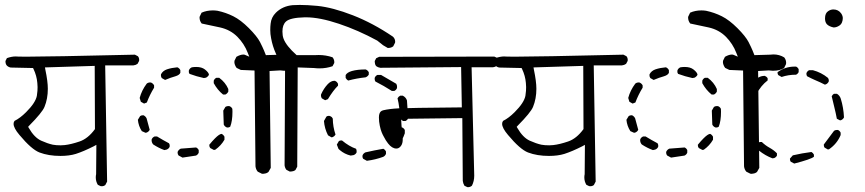

<svg xmlns="http://www.w3.org/2000/svg" viewBox="-20 -777 3540 786"><path d="M391.6 -15.1Q393.6 -14.6 396.5 -14.6Q404.8 -14.6 411.1 -19.5L418.5 -33.7L410.6 -509.3H525.9Q535.6 -510.3 543 -515.6L549.3 -527.3Q549.8 -529.3 549.8 -531.2Q549.8 -541 544.4 -546.9L532.2 -553.2Q177.2 -544.9 85 -544.9Q59.1 -544.9 54.2 -545.4Q49.3 -545.9 43.9 -545.9Q27.8 -545.9 8.3 -539.1L2.4 -527.3Q2.4 -526.9 2.4 -525.9Q2.4 -514.6 8.3 -508.3Q15.1 -502 23.9 -500.5L115.2 -498.5L117.2 -494.6Q130.4 -466.8 132.8 -437.5Q133.8 -427.2 133.8 -420.7Q133.8 -414.1 133.3 -405.5Q132.8 -397 130.9 -384.8Q125.5 -356.4 86.9 -317.9Q62.5 -293.5 39.6 -282.2Q35.6 -277.3 35.6 -270Q35.6 -252.9 59.6 -224.6Q108.9 -165.5 141.6 -152.8Q178.7 -138.7 227.5 -138.7Q263.7 -138.7 290.5 -147Q322.3 -157.2 363.8 -178.2L374.5 -184.1L373.5 -64Q372.1 -57.6 372.1 -50.8Q372.1 -34.2 380.4 -20.5ZM245.1 -183.1Q234.4 -182.1 228.5 -182.1Q209.5 -182.1 196.3 -184.6Q174.3 -189.5 148.4 -201.2Q120.6 -213.9 98.1 -252.9L95.2 -257.8L99.1 -262.2Q152.8 -316.4 162.1 -339.4Q175.8 -372.6 175.8 -413.6Q175.8 -443.8 165.5 -492.7L164.1 -501L367.7 -507.3L368.7 -248.5Q340.3 -209.5 305.7 -197.8Q271 -186 245.1 -183.1Z M1051.8 -65.9Q1053.7 -65.4 1056.6 -65.4Q1059.6 -65.4 1063.5 -66.4Q1072.3 -67.4 1079.1 -73.2L1088.4 -89.8L1083.5 -486.3L1127.4 -488.8Q1137.2 -487.3 1143.1 -487.3Q1159.2 -487.3 1170.2 -490.2Q1181.2 -493.2 1189.9 -498.5L1197.8 -514.6Q1198.2 -516.6 1198.2 -520.8Q1198.2 -524.9 1196.5 -530.8Q1194.8 -536.6 1190.4 -542Q1170.4 -554.2 1146 -554.2Q1140.1 -554.2 1133.3 -553.2L1068.4 -551.3Q1060.1 -572.8 1054.2 -585Q1048.3 -597.2 1044.4 -605Q1032.2 -628.4 998.8 -661.9Q965.3 -695.3 935.1 -710.4Q904.8 -725.6 870.6 -732.9Q859.9 -734.4 851.6 -734.4Q825.7 -734.4 805.2 -725.1L797.4 -709Q796.9 -707 796.9 -705.6Q796.9 -691.4 805.7 -680.7Q843.8 -672.9 881.3 -664.6Q922.9 -655.3 951.7 -626.5Q980 -597.7 994.1 -561L1000.5 -544.9L984.4 -551.8Q981 -553.7 976.6 -553.7Q963.9 -553.7 947.8 -544.4L939.9 -528.3Q939.5 -526.4 939.5 -522.2Q939.5 -518.1 941.7 -511.7Q943.8 -505.4 948.7 -499L965.8 -490.7L1022 -488.3L1025.9 -96.2Q1027.3 -83.5 1035.2 -74.2ZM793.5 -162.6Q790 -169.9 782.7 -173.3Q751 -170.4 720.2 -168.5Q711.9 -165 707.5 -156.2Q707 -154.3 707 -152.3Q707 -146 710.9 -140.6L727.1 -131.8L782.2 -140.1Q790 -143.6 793.5 -151.9ZM674.3 -175.8Q674.8 -177.7 674.8 -180.2Q674.8 -186 671.9 -190.4Q647 -203.6 623 -218.3H612.8Q604.5 -214.8 601.1 -207Q600.6 -205.6 600.6 -203.6Q600.6 -192.9 607.4 -185.5Q629.9 -170.9 652.8 -162.6L662.1 -164.6Q670.9 -168 674.3 -175.8ZM898.9 -217.3Q894.5 -225.6 887.2 -229Q877.9 -228.5 859.9 -210.4Q849.6 -200.2 836.9 -184.6Q836.9 -183.1 836.9 -182.1Q836.9 -175.3 840.8 -170.9L855.5 -163.1L861.3 -164.1Q884.8 -180.7 898.9 -205.1ZM565.9 -305.2Q558.1 -305.2 553.7 -301.8L544.4 -286.6Q546.9 -261.2 560.5 -240.2L575.7 -233.4L580.6 -234.4Q588.9 -237.8 592.8 -245.6Q586.4 -269.5 580.1 -292.5Q576.2 -300.8 567.4 -305.2Q566.9 -305.2 565.9 -305.2ZM911.6 -254.9Q918 -254.9 922.4 -258.3Q931.6 -281.7 931.6 -319.3Q931.6 -325.2 931.2 -331.5Q927.7 -338.9 919.9 -342.3Q917.5 -342.8 915 -342.8Q908.2 -342.8 902.8 -339.4L894 -324.2L896 -267.1Q899.4 -259.3 908.2 -255.4Q910.2 -254.9 911.6 -254.9ZM595.2 -439.5Q586.4 -439.5 580.6 -434.6Q560.1 -407.2 551.8 -376L556.6 -360.4L569.8 -353L581.1 -357.4Q592.8 -388.7 610.8 -418V-427.7Q606.4 -435.5 598.6 -439Q596.7 -439.5 595.2 -439.5ZM865.7 -458.5Q858.4 -455.1 855 -446.8V-436.5Q870.1 -408.7 893.1 -390.1H902.8Q910.2 -393.6 914.6 -401.9V-412.6Q902.8 -439.9 877.4 -458.5ZM718.3 -489.7Q714.8 -497.6 706.1 -501.5Q682.6 -499.5 663.6 -493.2Q646.5 -487.3 639.2 -473.1Q638.7 -471.7 638.7 -469.7Q638.7 -462.9 642.1 -457.5L655.8 -449.7Q678.7 -459.5 698.2 -464.8Q714.4 -469.7 718.3 -479ZM783.2 -502.9Q774.9 -502.9 765.6 -501.5Q756.8 -498 753.4 -489.3Q752.9 -487.3 752.9 -485.6Q752.9 -483.9 753.2 -482.4Q753.4 -481 753.4 -479.5Q754.4 -477.1 755.9 -474.6Q784.7 -463.9 814.5 -457.5L823.2 -459Q831.1 -462.9 835.4 -470.7Q835 -480 818.8 -492.7Q805.7 -502.9 783.2 -502.9Z M1064.9 -545.4H1047.9Q1027.8 -545.4 1011.2 -537.6L1005.4 -524.4Q1004.9 -522.5 1004.9 -519Q1004.9 -508.8 1010.7 -500L1024.9 -493.7L1147 -496.6L1145 -100.1Q1146.5 -89.4 1152.3 -82L1166 -74.7Q1167 -74.7 1170.7 -74.7Q1174.3 -74.7 1179.7 -76.2Q1185.1 -77.6 1189.5 -81.1L1196.8 -94.7L1198.7 -501L1265.6 -498.5Q1276.9 -497.1 1287.6 -497.1Q1316.4 -497.1 1341.3 -505.9L1348.1 -518.6Q1348.6 -520.5 1348.6 -522Q1348.6 -533.7 1341.3 -542.5Q1314 -551.8 1284.7 -551.8Q1277.3 -551.8 1270 -551.3H1269.5H1194.3Q1151.4 -589.4 1140.6 -619.1Q1136.2 -631.3 1136.2 -647.9Q1136.2 -675.8 1150.9 -689Q1168 -704.6 1227.1 -706.1Q1230 -706.1 1232.9 -706.1Q1288.6 -706.1 1367.4 -679.7Q1446.3 -653.3 1524.4 -610.8L1548.3 -591.8L1567.4 -580.6Q1567.9 -580.6 1568.4 -580.6Q1581.5 -580.6 1589.8 -587.4L1597.2 -602.1Q1597.7 -604 1597.7 -606Q1597.7 -617.7 1589.8 -625.5L1588.4 -627Q1507.3 -682.1 1424.6 -714.4Q1341.8 -746.6 1279.3 -752.9Q1237.8 -756.8 1207.5 -756.8Q1191.4 -756.8 1178.2 -755.9Q1136.7 -752 1109.4 -725.1Q1090.3 -706.1 1087.9 -680.2Q1086.4 -668.9 1086.4 -653.3Q1086.4 -637.7 1089.8 -620.6Q1095.7 -587.9 1109.4 -557.6L1113.3 -548.8L1103.5 -547.4Q1084.5 -545.4 1064.9 -545.4ZM1560.1 -156.7Q1556.6 -164.1 1549.3 -168Q1512.2 -161.6 1476.1 -153.3Q1467.8 -149.4 1464.4 -141.6Q1463.9 -139.6 1463.9 -138.2Q1463.9 -136.7 1463.9 -134.8Q1464.4 -130.4 1466.8 -127L1481.9 -118.7Q1517.6 -123.5 1548.3 -134.8Q1556.2 -138.2 1560.1 -147ZM1439.9 -153.3Q1439.9 -154.3 1439.9 -155Q1439.9 -155.8 1439.9 -157Q1439.9 -158.2 1439.7 -159.9Q1439.5 -161.6 1439.5 -162.6Q1438.5 -165.5 1437.5 -168Q1409.2 -177.7 1379.9 -202.1Q1378.4 -202.1 1377 -202.1Q1370.6 -202.1 1367.2 -199.2L1358.9 -185.1L1365.7 -167.5L1371.1 -162.6Q1390.6 -146 1415.5 -140.1L1427.7 -142.1Q1436.5 -145.5 1439.9 -153.3ZM1622.1 -255.9Q1616.2 -255.9 1612.3 -252.9Q1597.2 -224.1 1579.1 -194.8Q1579.1 -192.9 1579.1 -191.4Q1579.1 -185.1 1582 -181.6L1596.2 -173.3L1607.9 -177.7Q1627.9 -203.1 1637.2 -231.4V-244.6Q1633.8 -252 1626 -255.4Q1624 -255.9 1622.1 -255.9ZM1330.1 -302.2Q1328.1 -302.7 1327.1 -302.7Q1326.2 -302.7 1325.7 -302.7Q1325.2 -302.7 1324.2 -302.5Q1323.2 -302.2 1322.3 -302.2Q1321.3 -302.2 1320.6 -302Q1319.8 -301.8 1319.3 -301.3Q1317.4 -300.8 1316.4 -299.8L1306.2 -281.7Q1308.6 -250.5 1322.8 -223.1L1336.9 -214.8L1342.3 -215.8Q1349.6 -219.2 1353.5 -226.1Q1342.8 -257.3 1342.3 -291.5L1338.4 -297.4Q1335 -300.3 1330.1 -302.2ZM1618.2 -385.3Q1610.8 -381.3 1607.4 -374.5Q1616.7 -336.9 1616.7 -296.4Q1620.6 -287.1 1629.9 -281.7H1640.1Q1647.5 -285.2 1650.9 -292.5L1646 -365.7Q1642.1 -378.4 1628.9 -385.3ZM1349.1 -446.3Q1335 -446.3 1321.8 -432.6Q1305.2 -415 1294.4 -390.6Q1293.9 -388.7 1293.9 -386.7Q1293.9 -379.9 1297.4 -374.5L1311 -366.7L1322.3 -371.1Q1344.2 -407.2 1363.8 -426.3V-434.1Q1361.8 -438 1358.9 -441.4L1352.1 -445.8Q1350.6 -446.3 1349.1 -446.3ZM1605.5 -420.9Q1605.5 -428.7 1602.1 -434.1L1540 -470.2H1524.9Q1517.6 -466.8 1514.2 -459Q1513.7 -457 1513.7 -455.1Q1513.7 -448.2 1516.6 -443.4Q1552.2 -425.3 1584 -404.8H1594.2Q1601.6 -408.2 1605 -416Q1605.5 -418.5 1605.5 -420.9ZM1489.7 -481.4Q1485.4 -489.3 1477.1 -492.7Q1442.9 -492.7 1420.4 -486.3Q1400.9 -480.5 1395 -469.7V-458Q1398.9 -450.7 1405.8 -447.3Q1439.9 -456.5 1476.6 -460.4Q1485.4 -463.9 1489.7 -471.7Z M1895.5 -10.7Q1905.3 -10.7 1912.1 -17.1Q1921.4 -35.6 1921.4 -57.6L1910.6 -501.5H1997.6Q2006.3 -502.4 2014.6 -507.8L2021 -520.5Q2021 -521 2021 -521.5Q2021 -531.7 2015.6 -540L2003.4 -545.4L1532.2 -544.4L1520 -538.6L1514.2 -527.3Q1514.2 -526.4 1514.2 -523.2Q1514.2 -520 1515.4 -515.1Q1516.6 -510.3 1520 -506.3Q1526.9 -501 1536.6 -499.5L1867.7 -502.4L1870.6 -337.4Q1650.4 -335.4 1612.3 -333.5Q1574.2 -331.5 1549.3 -325.7Q1542.5 -324.2 1538.6 -320.3Q1531.2 -313 1531.2 -295.9Q1531.2 -279.3 1534.7 -262.7Q1538.1 -246.1 1542.5 -235.4Q1546.9 -224.6 1551.3 -217.3Q1559.1 -201.7 1568.8 -189.5Q1585 -168.9 1602.5 -168.9Q1611.3 -168.9 1618.2 -175.8Q1627 -184.6 1628.4 -199.7Q1628.9 -205.6 1628.9 -214.6Q1628.9 -223.6 1626.2 -240.7Q1623.5 -257.8 1622.1 -290.5L1872.6 -293.5L1874.5 -36.6Q1875.5 -26.4 1881.3 -16.6L1892.6 -11.2Q1894 -10.7 1895.5 -10.7Z M2391.6 -15.1Q2393.6 -14.6 2396.5 -14.6Q2404.8 -14.6 2411.1 -19.5L2418.5 -33.7L2410.6 -509.3H2525.9Q2535.6 -510.3 2543 -515.6L2549.3 -527.3Q2549.8 -529.3 2549.8 -531.2Q2549.8 -541 2544.4 -546.9L2532.2 -553.2Q2177.2 -544.9 2085 -544.9Q2059.1 -544.9 2054.2 -545.4Q2049.3 -545.9 2043.9 -545.9Q2027.8 -545.9 2008.3 -539.1L2002.4 -527.3Q2002.4 -526.9 2002.4 -525.9Q2002.4 -514.6 2008.3 -508.3Q2015.1 -502 2023.9 -500.5L2115.2 -498.5L2117.2 -494.6Q2130.4 -466.8 2132.8 -437.5Q2133.8 -427.2 2133.8 -420.7Q2133.8 -414.1 2133.3 -405.5Q2132.8 -397 2130.9 -384.8Q2125.5 -356.4 2086.9 -317.9Q2062.5 -293.5 2039.6 -282.2Q2035.6 -277.3 2035.6 -270Q2035.6 -252.9 2059.6 -224.6Q2108.9 -165.5 2141.6 -152.8Q2178.7 -138.7 2227.5 -138.7Q2263.7 -138.7 2290.5 -147Q2322.3 -157.2 2363.8 -178.2L2374.5 -184.1L2373.5 -64Q2372.1 -57.6 2372.1 -50.8Q2372.1 -34.2 2380.4 -20.5ZM2245.1 -183.1Q2234.4 -182.1 2228.5 -182.1Q2209.5 -182.1 2196.3 -184.6Q2174.3 -189.5 2148.4 -201.2Q2120.6 -213.9 2098.1 -252.9L2095.2 -257.8L2099.1 -262.2Q2152.8 -316.4 2162.1 -339.4Q2175.8 -372.6 2175.8 -413.6Q2175.8 -443.8 2165.5 -492.7L2164.1 -501L2367.7 -507.3L2368.7 -248.5Q2340.3 -209.5 2305.7 -197.8Q2271 -186 2245.1 -183.1Z M3051.8 -65.9Q3053.7 -65.4 3056.6 -65.4Q3059.6 -65.4 3063.5 -66.4Q3072.3 -67.4 3079.1 -73.2L3088.4 -89.8L3083.5 -486.3L3127.4 -488.8Q3137.2 -487.3 3143.1 -487.3Q3159.2 -487.3 3170.2 -490.2Q3181.2 -493.2 3189.9 -498.5L3197.8 -514.6Q3198.2 -516.6 3198.2 -520.8Q3198.2 -524.9 3196.5 -530.8Q3194.8 -536.6 3190.4 -542Q3170.4 -554.2 3146 -554.2Q3140.1 -554.2 3133.3 -553.2L3068.4 -551.3Q3060.1 -572.8 3054.2 -585Q3048.3 -597.2 3044.4 -605Q3032.2 -628.4 2998.8 -661.9Q2965.3 -695.3 2935.1 -710.4Q2904.8 -725.6 2870.6 -732.9Q2859.9 -734.4 2851.6 -734.4Q2825.7 -734.4 2805.2 -725.1L2797.4 -709Q2796.9 -707 2796.9 -705.6Q2796.9 -691.4 2805.7 -680.7Q2843.8 -672.9 2881.3 -664.6Q2922.9 -655.3 2951.7 -626.5Q2980 -597.7 2994.1 -561L3000.5 -544.9L2984.4 -551.8Q2981 -553.7 2976.6 -553.7Q2963.9 -553.7 2947.8 -544.4L2939.9 -528.3Q2939.5 -526.4 2939.5 -522.2Q2939.5 -518.1 2941.7 -511.7Q2943.8 -505.4 2948.7 -499L2965.8 -490.7L3022 -488.3L3025.9 -96.2Q3027.3 -83.5 3035.2 -74.2ZM2793.5 -162.6Q2790 -169.9 2782.7 -173.3Q2751 -170.4 2720.2 -168.5Q2711.9 -165 2707.5 -156.2Q2707 -154.3 2707 -152.3Q2707 -146 2710.9 -140.6L2727.1 -131.8L2782.2 -140.1Q2790 -143.6 2793.5 -151.9ZM2674.3 -175.8Q2674.8 -177.7 2674.8 -180.2Q2674.8 -186 2671.9 -190.4Q2647 -203.6 2623 -218.3H2612.8Q2604.5 -214.8 2601.1 -207Q2600.6 -205.6 2600.6 -203.6Q2600.6 -192.9 2607.4 -185.5Q2629.9 -170.9 2652.8 -162.6L2662.1 -164.6Q2670.9 -168 2674.3 -175.8ZM2898.9 -217.3Q2894.5 -225.6 2887.2 -229Q2877.9 -228.5 2859.9 -210.4Q2849.6 -200.2 2836.9 -184.6Q2836.9 -183.1 2836.9 -182.1Q2836.9 -175.3 2840.8 -170.9L2855.5 -163.1L2861.3 -164.1Q2884.8 -180.7 2898.9 -205.1ZM2565.9 -305.2Q2558.1 -305.2 2553.7 -301.8L2544.4 -286.6Q2546.9 -261.2 2560.5 -240.2L2575.7 -233.4L2580.6 -234.4Q2588.9 -237.8 2592.8 -245.6Q2586.4 -269.5 2580.1 -292.5Q2576.2 -300.8 2567.4 -305.2Q2566.9 -305.2 2565.9 -305.2ZM2911.6 -254.9Q2918 -254.9 2922.4 -258.3Q2931.6 -281.7 2931.6 -319.3Q2931.6 -325.2 2931.2 -331.5Q2927.7 -338.9 2919.9 -342.3Q2917.5 -342.8 2915 -342.8Q2908.2 -342.8 2902.8 -339.4L2894 -324.2L2896 -267.1Q2899.4 -259.3 2908.2 -255.4Q2910.2 -254.9 2911.6 -254.9ZM2595.2 -439.5Q2586.4 -439.5 2580.6 -434.6Q2560.1 -407.2 2551.8 -376L2556.6 -360.4L2569.8 -353L2581.1 -357.4Q2592.8 -388.7 2610.8 -418V-427.7Q2606.4 -435.5 2598.6 -439Q2596.7 -439.5 2595.2 -439.5ZM2865.7 -458.5Q2858.4 -455.1 2855 -446.8V-436.5Q2870.1 -408.7 2893.1 -390.1H2902.8Q2910.2 -393.6 2914.6 -401.9V-412.6Q2902.8 -439.9 2877.4 -458.5ZM2718.3 -489.7Q2714.8 -497.6 2706.1 -501.5Q2682.6 -499.5 2663.6 -493.2Q2646.5 -487.3 2639.2 -473.1Q2638.7 -471.7 2638.7 -469.7Q2638.7 -462.9 2642.1 -457.5L2655.8 -449.7Q2678.7 -459.5 2698.2 -464.8Q2714.4 -469.7 2718.3 -479ZM2783.2 -502.9Q2774.9 -502.9 2765.6 -501.5Q2756.8 -498 2753.4 -489.3Q2752.9 -487.3 2752.9 -485.6Q2752.9 -483.9 2753.2 -482.4Q2753.4 -481 2753.4 -479.5Q2754.4 -477.1 2755.9 -474.6Q2784.7 -463.9 2814.5 -457.5L2823.2 -459Q2831.1 -462.9 2835.4 -470.7Q2835 -480 2818.8 -492.7Q2805.7 -502.9 2783.2 -502.9Z M3312 -144Q3308.6 -150.9 3301.8 -154.8Q3263.2 -149.9 3225.6 -141.1L3213.9 -127.9Q3213.9 -126.5 3213.9 -125.5Q3213.9 -119.6 3216.8 -115.2L3231.4 -107.4Q3299.8 -125 3312 -135.3ZM3079.6 -184.6Q3079.1 -183.1 3079.1 -180.9Q3079.1 -178.7 3080.1 -175.3Q3081.1 -168 3086.9 -160.6Q3113.3 -139.6 3142.1 -128.9L3149.4 -129.9Q3157.2 -133.3 3160.6 -140.1V-149.4Q3148.4 -162.1 3130.9 -171.9Q3113.3 -181.6 3098.6 -195.8H3090.3Q3083 -192.4 3079.6 -184.6ZM3407.2 -245.1Q3399.9 -245.1 3394.5 -241.7L3352.5 -185.5Q3352.5 -184.1 3352.5 -183.1Q3352.5 -177.2 3355.5 -172.9L3369.1 -165L3374 -166Q3406.7 -188.5 3421.4 -224.1V-233.9Q3418 -241.2 3411.1 -244.6Q3409.2 -245.1 3407.2 -245.1ZM3058.1 -334Q3050.3 -334 3043.9 -329.1L3037.6 -314.5Q3036.6 -307.1 3036.6 -299.8Q3036.6 -271 3050.3 -247.6L3064.9 -239.7L3072.3 -240.7Q3078.6 -243.7 3082 -250.5Q3072.8 -288.6 3072.8 -322.8Q3069.3 -330.1 3061.5 -333.5Q3060.1 -334 3058.1 -334ZM3394 -393.1Q3388.2 -389.6 3384.8 -382.8Q3390.1 -358.9 3395.8 -336.9Q3401.4 -314.9 3405.8 -291L3418.9 -284.2L3423.3 -285.2Q3431.2 -288.6 3435.1 -296.4Q3433.1 -337.4 3421.9 -373Q3418 -385.7 3406.2 -393.1ZM3067.4 -390.6Q3073.7 -390.6 3078.1 -393.6Q3094.7 -426.3 3122.6 -447.8V-456.5Q3119.1 -462.9 3111.3 -466.3Q3110.4 -466.3 3108.9 -466.3Q3085.4 -466.3 3065.9 -442.9Q3054.7 -428.7 3050.3 -411.1L3051.8 -402.3Q3055.7 -394.5 3063.5 -391.1Q3065.4 -390.6 3067.4 -390.6ZM3373 -446.8Q3373 -453.1 3369.6 -458Q3342.3 -480.5 3307.6 -489.7H3292.5Q3285.2 -486.3 3281.7 -478.5Q3281.2 -476.6 3281.2 -475.1Q3281.2 -469.2 3284.2 -464.8Q3301.8 -455.6 3315.4 -449.7Q3338.9 -439.9 3356.4 -430.7L3360.8 -431.6Q3369.1 -435.5 3372.6 -443.4Q3373 -445.3 3373 -446.8ZM3233.9 -504.4Q3193.4 -504.4 3163.1 -481.4Q3163.1 -480.5 3163.1 -479Q3163.1 -474.1 3166 -469.7L3179.7 -461.9Q3207 -471.2 3238.8 -471.2Q3246.1 -474.6 3249.5 -481.9V-493.7Q3246.1 -501 3238.8 -504.4Q3236.3 -504.4 3233.9 -504.4ZM3423.8 -721.7Q3412.1 -738.3 3391.6 -738.3Q3380.9 -738.3 3371.1 -731.9Q3357.4 -723.6 3357.4 -701.7Q3357.4 -687 3364.3 -678.7L3365.7 -677.2Q3374.5 -668.5 3392.6 -664.6Q3404.3 -664.6 3415.5 -671.9Q3423.3 -676.8 3426.8 -685.3Q3430.2 -693.8 3430.2 -702.9Q3430.2 -711.9 3423.8 -721.7Z"/></svg>

Font: Bakudai
Style: ExtraLight
Weight: 200
Version: Version 1.48